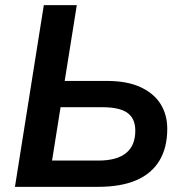

<svg xmlns="http://www.w3.org/2000/svg" viewBox="-20 -725 713 745"><path d="M38 0 150 -705H278L231 -411H394Q473 -411 525 -387Q577 -363 603 -321.5Q629 -280 629 -225Q629 -152 598.5 -101.5Q568 -51 508.5 -25.5Q449 0 360 0ZM182 -102H362Q433 -102 469 -131Q505 -160 505 -218Q505 -265 474.5 -287Q444 -309 377 -309H215Z"/></svg>

Font: Nunito Sans 12pt
Style: Bold Italic
Weight: 700
Italic angle: -9°
Designer: Vernon Adams
Foundry: Vernon Adams
Version: Version 3.101;gftools[0.9.27]